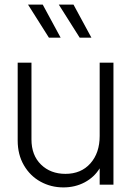

<svg xmlns="http://www.w3.org/2000/svg" viewBox="-20 -804 581 836"><path d="M57 -192V-531H117V-197Q117 -128 158.5 -87.5Q200 -47 265 -47Q333 -47 373.5 -92.5Q414 -138 414 -212V-531H474V0H414V-71Q390 -32 348.5 -10Q307 12 256 12Q202 12 156.5 -13Q111 -38 84 -84.5Q57 -131 57 -192ZM236 -784H300L378 -640H327ZM166 -784 244 -640H193L102 -784Z"/></svg>

Font: BLUETTI 2.0 Extralight
Style: Roman
Weight: 200
Designer: Stijn de Vries
Foundry: tokotype
Version: Version 2.005;October 31, 2023;FontCreator 14.0.0.2814 64-bi